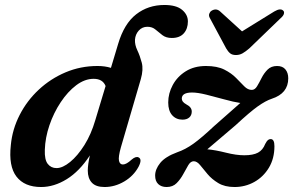

<svg xmlns="http://www.w3.org/2000/svg" viewBox="-20 -739 1178 771"><path d="M536.5 -69.5Q516.5 -32.5 478.8 -10.2Q441 12 400 12Q365 12 348.8 -5.5Q332.5 -23 332.5 -54Q332.5 -78 341 -115Q299 -51 248 -19.5Q197 12 145 12Q78.5 12 46.2 -29.8Q14 -71.5 23.5 -156.5Q29.5 -220 59 -277.5Q88.5 -335 135.8 -379Q183 -423 243.2 -448.5Q303.5 -474 371.5 -474Q401.5 -474 425.5 -466.5L454.5 -563Q478.5 -644 526.8 -681.5Q575 -719 640 -719Q688 -719 711.2 -699.5Q734.5 -680 734.5 -653Q734.5 -623.5 718 -605Q701.5 -586.5 670 -586.5Q647 -586.5 632.2 -597.8Q617.5 -609 604.5 -620.2Q591.5 -631.5 572 -631.5Q551 -631.5 537.2 -616.2Q523.5 -601 522 -579.5Q521 -559 531.5 -537Q542 -515 549.2 -487.5Q556.5 -460 545.5 -421.5L465.5 -147.5Q454.5 -108.5 457.8 -93.5Q461 -78.5 473.5 -78.5Q487.5 -78.5 508.5 -98Q525.5 -112.5 536.5 -107Q552 -99.5 536.5 -69.5ZM160 -137.5Q158.5 -97.5 171.8 -80.8Q185 -64 207 -64Q231.5 -64 261.5 -88.5Q291.5 -113 318.8 -156.2Q346 -199.5 362.5 -256L404 -393.5Q392.5 -422.5 356 -422.5Q320.5 -422.5 286.2 -396.8Q252 -371 223.8 -328.5Q195.5 -286 178.5 -236Q161.5 -186 160 -137.5ZM1082 -152Q1082 -102.5 1059.8 -65.5Q1037.5 -28.5 1001 -8.2Q964.5 12 922 12Q882.5 12 856.5 -3.8Q830.5 -19.5 813.5 -39.8Q796.5 -60 783.8 -75.8Q771 -91.5 758 -91.5Q745.5 -91.5 736.2 -76Q727 -60.5 716 -40Q705 -19.5 689.5 -3.8Q674 12 649 12Q628 12 615.5 0.2Q603 -11.5 603 -34Q603 -59.5 623.5 -84.8Q644 -110 691.5 -127.5Q724 -138.5 756.8 -162Q789.5 -185.5 839 -232Q875.5 -264 902 -287.5Q928.5 -311 945 -325.5Q918 -329.5 881 -339.8Q844 -350 808.8 -358.8Q773.5 -367.5 751.5 -367.5Q710 -367.5 710 -343Q710 -337 714 -331.2Q718 -325.5 729.5 -319Q750 -308.5 750 -291Q750 -276 740 -267.2Q730 -258.5 713 -258.5Q687.5 -258.5 671.5 -276.2Q655.5 -294 655.5 -327.5Q655.5 -364 673.8 -397.8Q692 -431.5 726 -452.8Q760 -474 807 -474Q852 -474 880.8 -459.5Q909.5 -445 928 -426Q946.5 -407 960.8 -392.5Q975 -378 991 -378Q1003.5 -378 1012.2 -392.5Q1021 -407 1030.5 -426Q1040 -445 1054.5 -459.5Q1069 -474 1092.5 -474Q1115 -474 1126.2 -460.2Q1137.5 -446.5 1137.5 -424.5Q1137.5 -364 1071.5 -342.5Q1047 -334.5 1015 -311.8Q983 -289 926.5 -236.5Q885 -201 857.8 -178Q830.5 -155 812.5 -139.5Q845.5 -136.5 887 -126Q928.5 -115.5 961 -115.5Q996.5 -115.5 1016 -126Q1035.5 -136.5 1045 -161Q1051 -172.5 1055.8 -176.5Q1060.5 -180.5 1067 -180.5Q1082 -180.5 1082 -152ZM981.5 -545Q966.5 -532 954.2 -525Q942 -518 927.5 -518Q912.5 -518 904 -525Q895.5 -532 888 -545L823 -666Q817.5 -675.5 820.2 -683.5Q823 -691.5 829 -695.5Q848 -707.5 864 -693L952 -613L1081.5 -693Q1107 -708 1118 -695.5Q1122 -691.5 1120 -683.5Q1118 -675.5 1107 -666Z"/></svg>

Font: Fraunces 9pt S000 SemiBold
Style: Italic
Weight: 600
Italic angle: -16°
Version: Version 1.000; ttfautohint (v1.8.3)